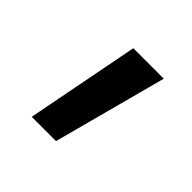

<svg xmlns="http://www.w3.org/2000/svg" viewBox="-81 -772 383 383"><g transform="rotate(45 111.0 -580.0)"><path d="M49 -460 95.5 -700H181.5L117.5 -460Z"/></g></svg>

Font: Geologica Light
Style: Regular
Weight: 300
Designer: Sindre Bremnes, Frode Helland
Foundry: Monokrom Skriftforlag AS
Version: Version 1.010; ttfautohint (v1.8.4.7-5d5b);gftools[0.9.28]